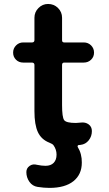

<svg xmlns="http://www.w3.org/2000/svg" viewBox="-20 -710 540 950"><path d="M297.9 -400.4Q287.1 -400.4 287.1 -388.7V-190.4Q287.1 -129.9 297.4 -115.7Q307.6 -101.6 355.5 -101.6Q362.3 -101.6 379.9 -103.5Q402.3 -106.4 418.5 -94.7Q434.6 -83 434.6 -61.5Q434.6 -35.2 418.9 -15.6Q403.3 3.9 378.9 6.8Q377.9 6.8 374 7.3Q370.1 7.8 369.1 7.8Q366.2 7.8 364.7 10.7Q363.3 13.7 364.3 16.6Q385.7 51.8 384.8 94.7Q384.8 153.3 343.3 186.5Q301.8 219.7 224.6 219.7Q197.3 219.7 166 214.8Q140.6 210.9 125.5 189.5Q110.4 168 110.4 141.6Q110.4 122.1 126.5 110.8Q142.6 99.6 163.1 105.5Q186.5 110.4 205.1 110.4Q231.4 110.4 245.6 95.7Q259.8 81.1 259.8 55.2Q259.8 29.3 244.1 7.8Q239.3 2 224.6 -3.9Q184.6 -19.5 167.5 -56.2Q150.4 -92.8 150.4 -160.2V-388.7Q150.4 -399.4 138.7 -400.4H94.7Q73.2 -400.4 59.1 -414.6Q44.9 -428.7 44.9 -449.7Q44.9 -470.7 59.6 -485.4Q74.2 -500 94.7 -500H138.7Q149.4 -500 150.4 -510.7V-622.1Q150.4 -650.4 170.4 -670.4Q190.4 -690.4 217.8 -690.4Q247.1 -690.4 267.1 -670.4Q287.1 -650.4 287.1 -622.1V-510.7Q287.1 -500 297.9 -500H394.5Q416 -500 430.7 -485.4Q445.3 -470.7 445.3 -449.7Q445.3 -428.7 430.7 -414.6Q416 -400.4 394.5 -400.4Z"/></svg>

Font: Rounded-X Mgen+ 1mn bold
Style: Bold
Weight: 700
Designer: [Source Han Sans]
Ryoko NISHIZUKA  (kana & ideographs); Paul D. Hunt (Latin, Greek & Cyrillic); Wenlong ZHANG  (bopomofo
Version: Version 1.059.20150602